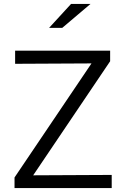

<svg xmlns="http://www.w3.org/2000/svg" viewBox="-20 -958 640 978"><path d="M54 0V-54L446 -635L57 -633V-700H541V-646L149 -65L549 -67V0ZM230 -816 342 -938H441L297 -816Z"/></svg>

Font: Red Hat Mono
Style: Regular
Weight: 400
Designer: Pentagram, MCKL
Foundry: Pentagram, MCKL
Version: Version 1.023